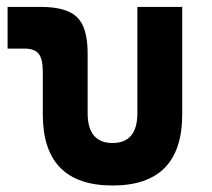

<svg xmlns="http://www.w3.org/2000/svg" viewBox="-20 -538 626 567"><path d="M312.5 9.8Q106.4 9.8 106.4 -200.2V-326.2Q106.4 -363.8 94.2 -379.2Q82 -394.5 51.8 -394.5H2.4V-517.6H100.1Q176.8 -517.6 207.8 -487.1Q238.8 -456.5 238.8 -380.9V-204.1Q238.8 -115.7 312.4 -115.7Q385.7 -115.7 385.7 -204.1V-517.6H518.1V-200.2Q518.1 9.8 312.5 9.8Z"/></svg>

Font: Cascadia Mono
Style: Regular
Weight: 400
Monospace: yes
Designer: Aaron Bell
Foundry: Saja Typeworks
Version: Version 2102.003